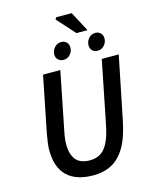

<svg xmlns="http://www.w3.org/2000/svg" viewBox="-141 -1058 913 1159"><g transform="rotate(-15 316.0 -478.0)"><path d="M297 12Q189 12 133 -42Q77 -96 77 -205Q77 -227 81 -253Q85 -279 89 -304L159 -654H267L194 -288Q185 -246 185 -211Q185 -148 212.5 -114.5Q240 -81 301 -81Q336 -81 364 -97Q392 -113 413 -153Q434 -193 448 -264L526 -654H632L553 -264Q533 -162 497.5 -101.5Q462 -41 412 -14.5Q362 12 297 12ZM303 -708Q283 -708 269.5 -720Q256 -732 256 -753Q256 -778 273 -797Q290 -816 315 -816Q335 -816 348 -803.5Q361 -791 361 -769Q361 -746 344.5 -727Q328 -708 303 -708ZM516 -708Q496 -708 483 -720Q470 -732 470 -753Q470 -778 486.5 -797Q503 -816 528 -816Q548 -816 561 -803.5Q574 -791 574 -769Q574 -746 557.5 -727Q541 -708 516 -708ZM419 -844 318 -956 325 -968H422L488 -844Z"/></g></svg>

Font: Source Sans 3 Semibold
Style: Italic
Weight: 600
Italic angle: -11°
Designer: Paul D. Hunt
Foundry: Adobe
Version: Version 3.052;hotconv 1.1.0;makeotfexe 2.6.0